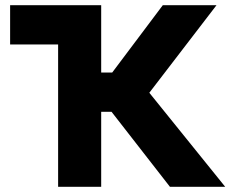

<svg xmlns="http://www.w3.org/2000/svg" viewBox="-20 -720 894 740"><path d="M204 0V-548.5H19V-700H370V-440.5H412.5L607.5 -700H814.5L555.5 -362.5L848 0H635L410 -289H370V0Z"/></svg>

Font: Geologica
Style: Bold
Weight: 700
Designer: Sindre Bremnes, Frode Helland
Foundry: Monokrom Skriftforlag AS
Version: Version 1.010; ttfautohint (v1.8.4.7-5d5b);gftools[0.9.28]